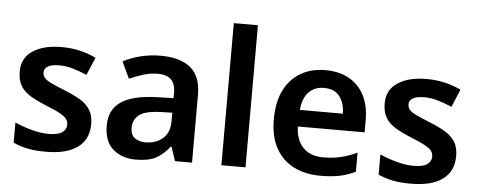

<svg xmlns="http://www.w3.org/2000/svg" viewBox="-51 -887 2544 1023"><g transform="rotate(5 1221.5 -375.0)"><path d="M451 -157Q451 -76 392.5 -33Q334 10 224 10Q167 10 126.5 2Q86 -6 48 -23V-131Q88 -113 137 -99.5Q186 -86 228 -86Q280 -86 302 -102Q324 -118 324 -144Q324 -160 315.5 -172.5Q307 -185 281 -200Q255 -215 202 -236Q150 -257 116 -278Q82 -299 64.5 -329Q47 -359 47 -404Q47 -477 105 -515Q163 -553 258 -553Q308 -553 353 -543Q398 -533 443 -512L403 -417Q365 -433 328.5 -444Q292 -455 255 -455Q215 -455 194.5 -443.5Q174 -432 174 -410Q174 -394 184 -381.5Q194 -369 220.5 -356.5Q247 -344 296 -324Q344 -305 378.5 -284.5Q413 -264 432 -234Q451 -204 451 -157Z M788 -553Q894 -553 949 -507Q1004 -461 1004 -364V0H913L888 -75H884Q849 -31 810 -10.5Q771 10 703 10Q630 10 582 -31Q534 -72 534 -158Q534 -243 596 -285Q658 -327 783 -331L876 -334V-361Q876 -412 851.5 -434Q827 -456 783 -456Q742 -456 704 -444Q666 -432 630 -416L588 -505Q629 -527 680.5 -540Q732 -553 788 -553ZM811 -254Q730 -251 698.5 -225.5Q667 -200 667 -157Q667 -120 689.5 -103Q712 -86 747 -86Q802 -86 839 -117.5Q876 -149 876 -210V-256Z M1290 0H1161V-760H1290Z M1669 -553Q1743 -553 1796 -523.5Q1849 -494 1877.5 -439Q1906 -384 1906 -307V-241H1549Q1551 -169 1589.5 -129Q1628 -89 1697 -89Q1749 -89 1791 -99Q1833 -109 1878 -130V-28Q1837 -8 1794 1Q1751 10 1691 10Q1611 10 1549.5 -20.5Q1488 -51 1453 -113Q1418 -175 1418 -267Q1418 -361 1449.5 -424Q1481 -487 1537.5 -520Q1594 -553 1669 -553ZM1670 -458Q1620 -458 1589 -426Q1558 -394 1552 -330H1782Q1781 -386 1754 -422Q1727 -458 1670 -458Z M2403 -157Q2403 -76 2344.5 -33Q2286 10 2176 10Q2119 10 2078.5 2Q2038 -6 2000 -23V-131Q2040 -113 2089 -99.5Q2138 -86 2180 -86Q2232 -86 2254 -102Q2276 -118 2276 -144Q2276 -160 2267.5 -172.5Q2259 -185 2233 -200Q2207 -215 2154 -236Q2102 -257 2068 -278Q2034 -299 2016.5 -329Q1999 -359 1999 -404Q1999 -477 2057 -515Q2115 -553 2210 -553Q2260 -553 2305 -543Q2350 -533 2395 -512L2355 -417Q2317 -433 2280.5 -444Q2244 -455 2207 -455Q2167 -455 2146.5 -443.5Q2126 -432 2126 -410Q2126 -394 2136 -381.5Q2146 -369 2172.5 -356.5Q2199 -344 2248 -324Q2296 -305 2330.5 -284.5Q2365 -264 2384 -234Q2403 -204 2403 -157Z"/></g></svg>

Font: Noto Sans NKo Unjoined SemiBold
Style: Regular
Weight: 600
Designer: Monotype Design Team
Foundry: Monotype Imaging Inc.
Version: Version 2.004